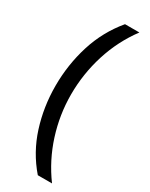

<svg xmlns="http://www.w3.org/2000/svg" viewBox="-225 -758 750 960"><g transform="rotate(30 150.0 -278.0)"><path d="M40 -274Q40 -396 75.5 -509.5Q111 -623 187 -714H270Q200 -620 164.5 -507Q129 -394 129 -275Q129 -159 164.5 -47.5Q200 64 269 158H187Q111 70 75.5 -41.5Q40 -153 40 -274Z"/></g></svg>

Font: Noto Sans Masaram Gondi
Style: Regular
Weight: 400
Designer: Ek Type & Mukund Gokhale
Foundry: Ek Type
Version: Version 1.004; ttfautohint (v1.8.4.7-5d5b)